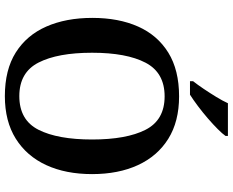

<svg xmlns="http://www.w3.org/2000/svg" viewBox="-106 -866 981 810"><g transform="rotate(90 385.0 -460.5)"><path d="M385 10Q274 10 201 -36Q128 -82 91.5 -165Q55 -248 55 -359Q55 -470 91.5 -552Q128 -634 201.5 -679.5Q275 -725 386 -725Q492 -725 565 -679.5Q638 -634 676 -551.5Q714 -469 714 -358Q714 -247 676 -164.5Q638 -82 564.5 -36Q491 10 385 10ZM385 -51Q486 -51 527 -132Q568 -213 568 -358Q568 -503 527 -583.5Q486 -664 386 -664Q286 -664 244 -583.5Q202 -503 202 -358Q202 -213 243.5 -132Q285 -51 385 -51ZM322 -784Q337 -803 354.5 -829Q372 -855 388.5 -882Q405 -909 415 -931H553V-921Q544 -908 524 -888Q504 -868 478.5 -846Q453 -824 427 -804.5Q401 -785 379 -771H322Z"/></g></svg>

Font: Noto Serif Telugu SemiBold
Style: Regular
Weight: 600
Designer: Jelle Bosma - Monotype Design Team
Foundry: Monotype Imaging Inc.
Version: Version 2.005; ttfautohint (v1.8.4.7-5d5b)